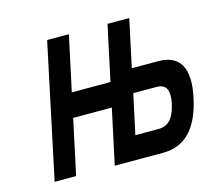

<svg xmlns="http://www.w3.org/2000/svg" viewBox="-79 -595 771 691"><g transform="rotate(-15 306.5 -250.0)"><path d="M44 0H124L168 -205H312L268 0H448C531 0 582 -55 605 -162C628 -268 598 -323 517 -323H418L456 -500H375L331 -295H187L231 -500H150ZM368 -87 400 -235H487C523 -235 534 -211 524 -162C513 -112 492 -87 455 -87Z"/></g></svg>

Font: LT Wave Mono Medium
Style: Italic
Weight: 500
Designer: Daniel Lyons
Version: Version 2.5 (Glyphs App)